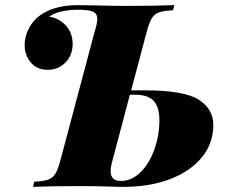

<svg xmlns="http://www.w3.org/2000/svg" viewBox="-20 -728 887 748"><path d="M811 -241Q811 -169 766 -114.5Q721 -60 642 -30Q563 0 463 0Q434 0 415 -1Q353 -3 286 -3Q172 -3 109 0L113 -20Q149 -22 167 -28Q185 -34 195.5 -51Q206 -68 216 -106L348 -602Q359 -637 359 -654Q359 -675 342.5 -682.5Q326 -690 283 -690Q250 -690 220 -683.5Q190 -677 172 -663Q211 -657 237 -628Q263 -599 263 -557Q263 -513 235 -484.5Q207 -456 166 -456Q124 -456 100 -484.5Q76 -513 76 -553Q76 -587 94.5 -621Q113 -655 148 -676Q201 -708 284 -708L348 -707Q420 -705 470 -705Q584 -705 659 -708L654 -688Q617 -686 599.5 -680Q582 -674 571.5 -657Q561 -640 551 -602L491 -376H546Q696 -376 753.5 -340Q811 -304 811 -241ZM601 -260Q601 -309 579.5 -334Q558 -359 505 -359H486L419 -106Q411 -78 411 -61Q411 -23 451 -23Q493 -23 527.5 -57Q562 -91 581.5 -146Q601 -201 601 -260Z"/></svg>

Font: Playfair Display SC Black
Style: Italic
Weight: 900
Italic angle: -14°
Designer: Claus Eggers Sørensen
Foundry: Claus Eggers Sørensen
Version: Version 1.200; ttfautohint (v1.6)